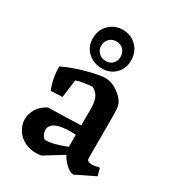

<svg xmlns="http://www.w3.org/2000/svg" viewBox="-185 -862 895 984"><g transform="rotate(30 263.0 -370.0)"><path d="M402 15Q388 15 370.5 3Q353 -9 338 -28Q323 -47 315 -69L311 -80V-319Q311 -366 299 -389Q287 -412 263 -424Q239 -423 212 -418.5Q185 -414 169 -408L155 -302L87 -299Q75 -327 68.5 -361.5Q62 -396 62 -429Q88 -442 121 -454Q154 -466 188.5 -475.5Q223 -485 252 -490.5Q281 -496 298 -496Q322 -496 345 -485.5Q368 -475 387 -458.5Q406 -442 416 -425Q424 -412 426 -392Q428 -372 428 -322V-98Q428 -87 435.5 -82Q443 -77 454 -77Q465 -77 477.5 -79Q490 -81 502 -84L514 -40ZM210 13Q154 20 117 2Q80 -16 62 -46.5Q44 -77 44 -107Q44 -137 61 -167Q78 -197 117 -218L338 -224L335 -167L315 -168Q290 -170 263.5 -169Q237 -168 214.5 -162.5Q192 -157 177.5 -144.5Q163 -132 163 -111Q163 -99 169 -86.5Q175 -74 186 -66Q212 -66 239 -73Q266 -80 290 -89Q314 -98 328 -104L332 -62ZM256 -529Q208 -529 173.5 -559.5Q139 -590 139 -641Q139 -690 171.5 -722.5Q204 -755 252 -755Q300 -755 333 -722.5Q366 -690 366 -639Q366 -591 335 -560Q304 -529 256 -529ZM254 -572Q279 -572 294.5 -587.5Q310 -603 310 -628Q310 -654 293.5 -670.5Q277 -687 253 -687Q228 -687 211.5 -670.5Q195 -654 195 -629Q195 -604 212.5 -588Q230 -572 254 -572Z"/></g></svg>

Font: Eczar Medium
Style: Regular
Weight: 500
Designer: Vaibhav Singh
Foundry: Rosetta Type Foundry
Version: Version 2.000